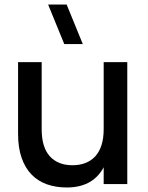

<svg xmlns="http://www.w3.org/2000/svg" viewBox="-20 -815 654 850"><path d="M264.5 -620 193 -795H275L346.5 -620ZM164.5 -243Q164.5 -163 200.5 -123.2Q236.5 -83.5 301 -83.5Q333 -83.5 358.5 -93.5Q384 -103.5 402 -123.2Q420 -143 429.5 -173Q439 -203 439 -243V-540H543.5V0H439V-74.5Q429.5 -56 415 -39.8Q400.5 -23.5 380.8 -11.2Q361 1 334.8 8Q308.5 15 275.5 15Q227 15 187.2 0.8Q147.5 -13.5 119.2 -42.8Q91 -72 75.5 -116.8Q60 -161.5 60 -222.5V-540H164.5Z"/></svg>

Font: Vela Sans SemBd
Style: Regular
Weight: 600
Designer: Principal design: Mikhail Sharanda - project Manrope.
Design modification: Ravid Balaliev
Foundry: Mikhail Sharanda
Version: Version 1.001